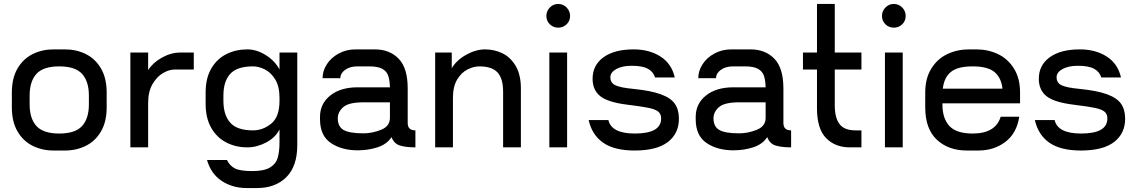

<svg xmlns="http://www.w3.org/2000/svg" viewBox="-20 -746 5761 972"><path d="M520 -278V-202Q520 -130 491.5 -81Q463 -32 415 -8Q367 16 309 16H251Q193 16 145 -8Q97 -32 68.5 -81Q40 -130 40 -202V-278Q40 -350 68.5 -399Q97 -448 145 -472Q193 -496 251 -496H309Q367 -496 415 -472Q463 -448 491.5 -399Q520 -350 520 -278ZM280 -410Q199 -410 164.5 -372Q130 -334 130 -262V-218Q130 -146 164.5 -108Q199 -70 280 -70Q361 -70 395.5 -108Q430 -146 430 -218V-262Q430 -334 395.5 -372Q361 -410 280 -410Z M961 -480V-394H864Q836 -394 805 -376Q774 -358 752 -320Q730 -282 730 -225V0H640V-480H730V-391Q754 -429 800 -454.5Q846 -480 893 -480Z M1485 -480V-12Q1485 96 1429.5 151Q1374 206 1281 206H1229Q1157 206 1102.5 170Q1048 134 1028 64H1129Q1143 93 1169 106.5Q1195 120 1257 120Q1316 120 1346 102.5Q1376 85 1385.5 54Q1395 23 1395 -28V-91Q1375 -50 1328 -25Q1281 0 1232 0Q1174 0 1126 -24.5Q1078 -49 1049.5 -98.5Q1021 -148 1021 -220V-278Q1021 -350 1049.5 -399Q1078 -448 1126 -472Q1174 -496 1232 -496Q1279 -496 1325.5 -467Q1372 -438 1395 -394V-480ZM1395 -236V-251Q1395 -308 1373.5 -343.5Q1352 -379 1321 -394.5Q1290 -410 1261 -410Q1180 -410 1145.5 -372Q1111 -334 1111 -262V-236Q1111 -164 1145.5 -125Q1180 -86 1261 -86Q1311 -86 1353 -120Q1395 -154 1395 -236Z M2083 -86V0Q2036 0 2005.5 -9Q1975 -18 1962 -52Q1939 -16 1892 -0.5Q1845 15 1791 15Q1710 15 1655 -22Q1600 -59 1600 -143V-154Q1600 -221 1652 -262.5Q1704 -304 1791 -304H1954Q1953 -341 1945 -363.5Q1937 -386 1914.5 -398Q1892 -410 1849 -410H1789Q1752 -410 1727.5 -392.5Q1703 -375 1703 -350H1613Q1613 -387 1634.5 -420.5Q1656 -454 1694.5 -475Q1733 -496 1780 -496H1878Q1952 -496 1998 -449Q2044 -402 2044 -298V-123Q2044 -86 2083 -86ZM1954 -149V-228H1820Q1745 -228 1717.5 -203.5Q1690 -179 1690 -147Q1690 -105 1719.5 -88Q1749 -71 1820 -71Q1865 -71 1909.5 -89Q1954 -107 1954 -149Z M2617 -298V0H2527V-282Q2527 -349 2498.5 -379.5Q2470 -410 2407 -410Q2378 -410 2347 -394.5Q2316 -379 2294.5 -343.5Q2273 -308 2273 -251V0H2183V-480H2267V-401Q2292 -442 2340.5 -469Q2389 -496 2436 -496Q2482 -496 2523 -476.5Q2564 -457 2590.5 -412.5Q2617 -368 2617 -298Z M2746 -665Q2746 -690 2763.5 -708Q2781 -726 2806 -726Q2831 -726 2848.5 -708Q2866 -690 2866 -665Q2866 -640 2848.5 -623Q2831 -606 2806 -606Q2781 -606 2763.5 -623Q2746 -640 2746 -665ZM2761 0V-480H2851V0Z M3193 16Q3090 16 3033.5 -23.5Q2977 -63 2960 -138H3060Q3076 -70 3194 -70Q3327 -70 3327 -146Q3327 -168 3313.5 -180Q3300 -192 3265.5 -199.5Q3231 -207 3156 -216Q3058 -228 3019 -259Q2980 -290 2980 -347Q2980 -416 3035 -456Q3090 -496 3188 -496Q3267 -496 3323.5 -460Q3380 -424 3396 -354H3296Q3288 -382 3260.5 -397.5Q3233 -413 3178 -413Q3130 -413 3100 -396.5Q3070 -380 3070 -355Q3070 -326 3096 -314Q3122 -302 3186 -296Q3276 -287 3326 -268.5Q3376 -250 3396.5 -220.5Q3417 -191 3417 -145Q3417 -70 3361 -27Q3305 16 3193 16Z M3985 -86V0Q3938 0 3907.5 -9Q3877 -18 3864 -52Q3841 -16 3794 -0.5Q3747 15 3693 15Q3612 15 3557 -22Q3502 -59 3502 -143V-154Q3502 -221 3554 -262.5Q3606 -304 3693 -304H3856Q3855 -341 3847 -363.5Q3839 -386 3816.5 -398Q3794 -410 3751 -410H3691Q3654 -410 3629.5 -392.5Q3605 -375 3605 -350H3515Q3515 -387 3536.5 -420.5Q3558 -454 3596.5 -475Q3635 -496 3682 -496H3780Q3854 -496 3900 -449Q3946 -402 3946 -298V-123Q3946 -86 3985 -86ZM3856 -149V-228H3722Q3647 -228 3619.5 -203.5Q3592 -179 3592 -147Q3592 -105 3621.5 -88Q3651 -71 3722 -71Q3767 -71 3811.5 -89Q3856 -107 3856 -149Z M4206 -394V-214Q4206 -150 4230 -118Q4254 -86 4311 -86H4341V0H4282Q4208 0 4162 -47Q4116 -94 4116 -198V-394H4045V-480H4116V-726H4206V-480H4341V-394Z M4445 -665Q4445 -690 4462.5 -708Q4480 -726 4505 -726Q4530 -726 4547.5 -708Q4565 -690 4565 -665Q4565 -640 4547.5 -623Q4530 -606 4505 -606Q4480 -606 4462.5 -623Q4445 -640 4445 -665ZM4460 0V-480H4550V0Z M5144 -278V-223H4751V-218Q4751 -146 4786.5 -108Q4822 -70 4904 -70Q5020 -70 5046 -155H5140Q5127 -71 5069.5 -27.5Q5012 16 4933 16H4875Q4781 16 4722.5 -39Q4664 -94 4664 -202V-278Q4664 -349 4694.5 -398.5Q4725 -448 4775.5 -472Q4826 -496 4885 -496H4923Q4982 -496 5032.5 -472Q5083 -448 5113.5 -398.5Q5144 -349 5144 -278ZM4753 -297H5055Q5049 -353 5014.5 -381.5Q4980 -410 4904 -410Q4828 -410 4793.5 -381.5Q4759 -353 4753 -297Z M5452 16Q5349 16 5292.5 -23.5Q5236 -63 5219 -138H5319Q5335 -70 5453 -70Q5586 -70 5586 -146Q5586 -168 5572.5 -180Q5559 -192 5524.5 -199.5Q5490 -207 5415 -216Q5317 -228 5278 -259Q5239 -290 5239 -347Q5239 -416 5294 -456Q5349 -496 5447 -496Q5526 -496 5582.5 -460Q5639 -424 5655 -354H5555Q5547 -382 5519.5 -397.5Q5492 -413 5437 -413Q5389 -413 5359 -396.5Q5329 -380 5329 -355Q5329 -326 5355 -314Q5381 -302 5445 -296Q5535 -287 5585 -268.5Q5635 -250 5655.5 -220.5Q5676 -191 5676 -145Q5676 -70 5620 -27Q5564 16 5452 16Z"/></svg>

Font: Violet Sans
Style: Regular
Weight: 400
Designer: Calvin Waterman
Foundry: Violet Office
Version: Version 1.013